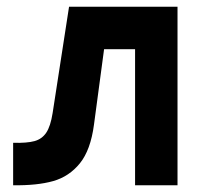

<svg xmlns="http://www.w3.org/2000/svg" viewBox="-20 -550 640 570"><path d="M136.2 -214.2 185 -530H507V0H381V-404H289L259 -180Q249 -104.4 217.1 -65.1Q185.2 -25.8 137.8 -12.4Q90.4 1 19 0V-126Q60.2 -125 82.4 -131.1Q104.6 -137.2 117.3 -156.1Q130 -175 136.2 -214.2Z"/></svg>

Font: Fliege Mono Thin
Style: Regular
Weight: 100
Version: Version 0.020;Glyphs 3.3 (3306)